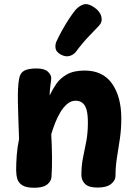

<svg xmlns="http://www.w3.org/2000/svg" viewBox="-20 -891 657 925"><path d="M72.4 -512.9Q77 -540 97 -550.6Q117 -561.2 156.1 -561.2Q193.6 -561.2 210.2 -546.1Q226.8 -531 226.8 -515Q226.8 -506.9 224.8 -494Q222.8 -481.1 221.2 -465.2Q219.6 -449.3 219.3 -431Q231.6 -457.7 250.4 -485.7Q269.3 -513.7 302.1 -532.4Q334.9 -551.1 387.7 -551.1Q475.9 -551.1 520.2 -487.6Q564.4 -424.1 564.4 -320.9Q564.4 -268.3 557.4 -221.8Q550.4 -175.2 543.4 -131.4Q536.4 -87.7 536.4 -43.2Q536.4 -21.9 515.2 -4.7Q493.9 12.6 450 12.6Q406.9 12.6 389.5 -5.1Q372.1 -22.7 372.1 -48.1Q372.1 -93.2 380 -131.6Q387.9 -170 395.7 -210.2Q403.4 -250.3 403.4 -300.3Q403.4 -340.1 396.8 -362.8Q390.1 -385.4 376.8 -395.6Q363.4 -405.8 344.2 -405.8Q322.7 -405.8 304.6 -390.8Q286.6 -375.9 271.9 -352.1Q257.2 -328.2 246.1 -299.7Q234.9 -271.2 226.9 -244.3Q230 -189.3 230.6 -135.3Q231.1 -81.2 228.1 -39.1Q227.1 -18.2 207.5 -2.3Q187.9 13.6 145.1 13.6Q106.4 13.6 87.7 1.7Q68.9 -10.2 63.3 -29.6Q57.8 -49 57.8 -71Q57.8 -106 60.8 -145Q63.8 -184 71.8 -221Q70 -275.7 68.4 -319.9Q66.9 -364.1 66.2 -400Q65.6 -435.9 66.9 -463.7Q68.2 -491.6 72.4 -512.9ZM346.6 -642.6Q335.4 -627.6 316 -621.6Q296.6 -615.6 272.8 -628.1Q250.4 -640.8 247.8 -657.9Q245.1 -675.1 251.3 -689.9Q262.8 -715.2 279.4 -745.2Q296.1 -775.2 313.9 -802.2Q331.8 -829.2 344.3 -843.8Q362.1 -863.6 383.3 -869.7Q404.4 -875.9 434 -855.6Q462.2 -836.2 468.3 -810.9Q474.3 -785.6 457.3 -767.6Q445 -754 411.7 -719.8Q378.4 -685.6 346.6 -642.6Z"/></svg>

Font: Playpen Sans
Style: Regular
Weight: 400
Designer: Laura Meseguer, Veronika Burian, José Scaglione, Kostas Bartsokas, Vera Evstafieva, Tom Grace, Yorlmar Campos
Foundry: TypeTogether
Version: Version 2.000